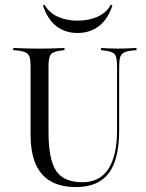

<svg xmlns="http://www.w3.org/2000/svg" viewBox="-20 -772 613 804"><path d="M108.1 -369.4V-492.7Q108.1 -519.4 104 -532.7Q100 -546 87.9 -552Q75.8 -558.1 52.4 -560.5L35.5 -562.1V-571Q46 -571 61.3 -570.2Q76.6 -569.4 96 -569Q115.3 -568.5 137.1 -568.5H145.2H153.2Q174.2 -568.5 192.7 -569Q211.3 -569.4 225.8 -570.2Q240.3 -571 250 -571V-562.1L236.3 -560.5Q202.4 -556.5 192.7 -544Q183.1 -531.5 183.1 -492.7V-369.4ZM298.4 11.3Q234.7 11.3 192.3 -12.9Q150 -37.1 129 -85.9Q108.1 -134.7 108.1 -208.1V-369.4H183.1V-221Q183.1 -104.8 214.9 -56.9Q246.8 -8.9 325 -8.9Q397.6 -8.9 433.9 -64.5Q470.2 -120.2 470.2 -227.4V-369.4H479V-226.6Q479 -104 435.1 -46.4Q391.1 11.3 298.4 11.3ZM470.2 -369.4V-492.7Q470.2 -531.5 460.9 -544Q451.6 -556.5 416.9 -560.5L403.2 -562.1V-571Q414.5 -570.2 433.1 -569.4Q451.6 -568.5 474.2 -568.5Q490.3 -568.5 504.8 -569Q519.4 -569.4 531.5 -570.2Q543.5 -571 551.6 -571V-562.1L533.9 -560.5Q510.5 -558.1 498.8 -551.6Q487.1 -545.2 483.1 -531.9Q479 -518.5 479 -492.7V-369.4ZM304.8 -633.9Q254 -633.9 216.9 -661.7Q179.8 -689.5 159.7 -749.2L166.1 -752.4Q186.3 -717.7 223 -701.6Q259.7 -685.5 304.8 -685.5Q350.8 -685.5 387.9 -701.6Q425 -717.7 444.4 -752.4L450.8 -749.2Q430.6 -689.5 393.1 -661.7Q355.6 -633.9 304.8 -633.9Z"/></svg>

Font: Playfair 144pt SemiCondensed Light
Style: Regular
Weight: 300
Width: 4
Designer: Claus Eggers Sørensen
Foundry: Claus Eggers Sørensen
Version: Version 2.203